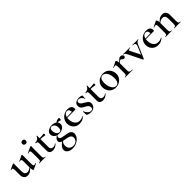

<svg xmlns="http://www.w3.org/2000/svg" viewBox="369 -2223 4122 4122"><g transform="rotate(-45 2430.0 -162.5)"><path d="M189 11Q136 11 105.5 -23Q75 -57 75 -114V-263Q75 -298 67.5 -314.5Q60 -331 44 -331Q32 -331 16 -323Q12 -322 9.5 -328Q7 -334 10 -335L136 -394Q139 -395 141 -395Q145 -395 150 -391Q155 -387 155 -384V-157Q155 -101 175.5 -73.5Q196 -46 238 -46Q270 -46 302.5 -64.5Q335 -83 356 -113L362 -101Q324 -49 281 -19Q238 11 189 11ZM417 -384V-113Q417 -79 424 -64.5Q431 -50 448 -50Q456 -50 467 -53.5Q478 -57 493 -62Q497 -64 500 -58.5Q503 -53 499 -51L368 12Q366 13 364 13Q355 13 346 -11Q337 -35 337 -79V-263Q337 -298 330 -314.5Q323 -331 306 -331Q294 -331 278 -323Q274 -322 272 -328Q270 -334 273 -335L399 -394Q401 -395 403 -395Q408 -395 412.5 -391Q417 -387 417 -384Z M545 0Q542 0 542 -6Q542 -12 545 -12Q579 -12 590.5 -26Q602 -40 602 -81V-263Q602 -297 595 -312.5Q588 -328 571 -328Q563 -328 553 -325Q543 -322 531 -316Q527 -315 524.5 -321Q522 -327 525 -328L669 -395Q671 -396 672 -396Q676 -396 680.5 -391.5Q685 -387 685 -384Q685 -373 684 -344Q683 -315 683 -264V-81Q683 -40 694.5 -26Q706 -12 740 -12Q743 -12 743 -6Q743 0 740 0Q720 0 695 -1Q670 -2 642 -2Q615 -2 589.5 -1Q564 0 545 0ZM637 -501Q611 -501 596.5 -515Q582 -529 582 -555Q582 -579 596.5 -593Q611 -607 637 -607Q662 -607 675.5 -593Q689 -579 689 -555Q689 -501 637 -501Z M952 12Q928 12 904.5 4Q881 -4 865.5 -23Q850 -42 850 -77V-303Q850 -325 845.5 -337Q841 -349 830 -353.5Q819 -358 799 -358Q795 -358 795 -366Q795 -374 799 -374Q846 -376 875.5 -396.5Q905 -417 917 -455Q918 -459 925 -459Q932 -459 932 -455V-110Q932 -69 952.5 -51Q973 -33 1006 -33Q1030 -33 1050.5 -42.5Q1071 -52 1085 -63Q1088 -65 1092 -60.5Q1096 -56 1092 -53Q1055 -19 1022.5 -3.5Q990 12 952 12ZM1061 -336Q1021 -345 983.5 -348.5Q946 -352 903 -352V-376Q944 -376 982.5 -379Q1021 -382 1065 -386Q1067 -386 1069.5 -379Q1072 -372 1072 -362Q1072 -353 1068.5 -344Q1065 -335 1061 -336Z M1283 282Q1210 282 1164 249.5Q1118 217 1118 165Q1118 140 1130.5 113.5Q1143 87 1172.5 57.5Q1202 28 1255 -5L1265 6Q1250 17 1235.5 32Q1221 47 1212.5 68.5Q1204 90 1204 122Q1204 185 1239.5 218Q1275 251 1331 251Q1372 251 1401 235.5Q1430 220 1446 193Q1462 166 1462 133Q1462 102 1447.5 83.5Q1433 65 1409.5 54.5Q1386 44 1357 38Q1328 32 1298 28Q1264 23 1232.5 15.5Q1201 8 1181 -8.5Q1161 -25 1161 -57Q1161 -85 1185 -115Q1209 -145 1257 -169L1265 -162Q1246 -152 1236.5 -138Q1227 -124 1227 -106Q1227 -83 1244 -70Q1261 -57 1289.5 -51Q1318 -45 1348 -40Q1381 -35 1414 -28.5Q1447 -22 1474.5 -10Q1502 2 1518.5 24Q1535 46 1535 81Q1535 120 1515.5 155.5Q1496 191 1461 219.5Q1426 248 1380.5 265Q1335 282 1283 282ZM1304 -148Q1254 -148 1220 -165.5Q1186 -183 1168 -211.5Q1150 -240 1150 -270Q1150 -310 1175 -337.5Q1200 -365 1238.5 -379Q1277 -393 1316 -393Q1365 -393 1399 -376Q1433 -359 1451 -332.5Q1469 -306 1469 -274Q1469 -236 1445.5 -208Q1422 -180 1384.5 -164Q1347 -148 1304 -148ZM1329 -165Q1349 -165 1366.5 -184.5Q1384 -204 1384 -251Q1384 -305 1354.5 -340Q1325 -375 1286 -375Q1262 -375 1248.5 -355Q1235 -335 1235 -295Q1235 -260 1247.5 -230.5Q1260 -201 1281 -183Q1302 -165 1329 -165ZM1403 -315 1404 -347Q1435 -370 1465.5 -382.5Q1496 -395 1532 -395Q1537 -395 1538.5 -387.5Q1540 -380 1540 -369Q1540 -356 1536 -341Q1532 -326 1529 -328Q1513 -335 1495 -339.5Q1477 -344 1457 -344Q1446 -344 1434 -342.5Q1422 -341 1409 -337Z M1768 12Q1704 12 1660 -15Q1616 -42 1593 -86.5Q1570 -131 1570 -181Q1570 -240 1599.5 -288.5Q1629 -337 1679.5 -366Q1730 -395 1794 -395Q1853 -395 1885 -368.5Q1917 -342 1917 -296Q1917 -285 1915 -277Q1913 -269 1906 -269H1823Q1826 -317 1810 -346Q1794 -375 1758 -375Q1713 -375 1686 -333.5Q1659 -292 1659 -222Q1659 -165 1677.5 -122.5Q1696 -80 1730.5 -56Q1765 -32 1813 -32Q1838 -32 1865 -39.5Q1892 -47 1915 -62Q1917 -64 1920.5 -60Q1924 -56 1922 -53Q1886 -18 1848 -3Q1810 12 1768 12ZM1630 -267 1629 -284 1851 -289V-269Z M2063 -334Q2063 -311 2075 -294Q2087 -277 2106 -263.5Q2125 -250 2147 -238Q2172 -224 2195.5 -209Q2219 -194 2235 -172.5Q2251 -151 2251 -117Q2251 -85 2234.5 -55.5Q2218 -26 2185.5 -7.5Q2153 11 2104 11Q2079 11 2055 5Q2031 -1 2003 -17Q2001 -19 1999 -22Q1997 -25 1997 -29L1995 -121Q1995 -124 2000.5 -124.5Q2006 -125 2007 -122Q2018 -90 2037.5 -64Q2057 -38 2081.5 -23.5Q2106 -9 2132 -9Q2157 -9 2171.5 -22.5Q2186 -36 2185 -64Q2185 -92 2172 -110.5Q2159 -129 2139.5 -142Q2120 -155 2099 -166Q2075 -179 2052.5 -192.5Q2030 -206 2015 -227.5Q2000 -249 2000 -284Q2000 -325 2020.5 -349.5Q2041 -374 2074 -385.5Q2107 -397 2142 -397Q2163 -397 2181.5 -394Q2200 -391 2222 -382Q2231 -379 2231 -371Q2231 -352 2230 -332Q2229 -312 2229 -287Q2229 -285 2223 -285Q2217 -285 2217 -287Q2217 -307 2201 -328Q2185 -349 2160.5 -363.5Q2136 -378 2109 -378Q2091 -378 2077 -369Q2063 -360 2063 -334Z M2473 12Q2449 12 2425.5 4Q2402 -4 2386.5 -23Q2371 -42 2371 -77V-303Q2371 -325 2366.5 -337Q2362 -349 2351 -353.5Q2340 -358 2320 -358Q2316 -358 2316 -366Q2316 -374 2320 -374Q2367 -376 2396.5 -396.5Q2426 -417 2438 -455Q2439 -459 2446 -459Q2453 -459 2453 -455V-110Q2453 -69 2473.5 -51Q2494 -33 2527 -33Q2551 -33 2571.5 -42.5Q2592 -52 2606 -63Q2609 -65 2613 -60.5Q2617 -56 2613 -53Q2576 -19 2543.5 -3.5Q2511 12 2473 12ZM2582 -336Q2542 -345 2504.5 -348.5Q2467 -352 2424 -352V-376Q2465 -376 2503.5 -379Q2542 -382 2586 -386Q2588 -386 2590.5 -379Q2593 -372 2593 -362Q2593 -353 2589.5 -344Q2586 -335 2582 -336Z M2860 13Q2798 13 2753 -16Q2708 -45 2683 -93.5Q2658 -142 2658 -198Q2658 -250 2678 -288Q2698 -326 2730.5 -350.5Q2763 -375 2801.5 -387Q2840 -399 2877 -399Q2940 -399 2985 -369Q3030 -339 3053.5 -292Q3077 -245 3077 -192Q3077 -130 3047 -84Q3017 -38 2968 -12.5Q2919 13 2860 13ZM2890 -7Q2934 -7 2958 -45.5Q2982 -84 2982 -160Q2982 -229 2962.5 -278Q2943 -327 2912 -353Q2881 -379 2844 -379Q2800 -379 2776 -342.5Q2752 -306 2752 -233Q2752 -167 2770 -116Q2788 -65 2819.5 -36Q2851 -7 2890 -7Z M3266 -271 3259 -283Q3297 -328 3323.5 -352.5Q3350 -377 3368 -386.5Q3386 -396 3402 -396Q3423 -396 3444.5 -381.5Q3466 -367 3466 -345Q3466 -327 3455 -315Q3444 -303 3424 -303Q3406 -303 3396 -313Q3386 -323 3377 -332Q3368 -341 3352 -341Q3344 -341 3335 -336.5Q3326 -332 3310 -317Q3294 -302 3266 -271ZM3152 0Q3149 0 3149 -6Q3149 -12 3152 -12Q3186 -12 3197 -26Q3208 -40 3208 -81V-272Q3208 -304 3201 -319Q3194 -334 3176 -334Q3167 -334 3154 -330Q3141 -326 3126 -319Q3122 -318 3119.5 -323.5Q3117 -329 3120 -330L3251 -394Q3256 -396 3258 -396Q3268 -396 3278.5 -373Q3289 -350 3289 -306V-81Q3289 -54 3297 -38.5Q3305 -23 3325 -17.5Q3345 -12 3381 -12Q3385 -12 3385 -6Q3385 0 3381 0Q3355 0 3321.5 -1Q3288 -2 3249 -2Q3222 -2 3196.5 -1Q3171 0 3152 0Z M3931 -386Q3933 -386 3933 -380Q3933 -374 3931 -374Q3903 -374 3882.5 -354Q3862 -334 3843 -290L3719 0Q3718 4 3709 4Q3700 4 3697 0L3549 -303Q3527 -349 3512 -361.5Q3497 -374 3476 -374Q3473 -374 3473 -380Q3473 -386 3476 -386Q3492 -386 3512 -385Q3532 -384 3563 -384Q3602 -384 3629.5 -385Q3657 -386 3681 -386Q3684 -386 3684 -380Q3684 -374 3681 -374Q3650 -374 3632.5 -366Q3615 -358 3627 -335L3749 -93L3706 -21L3818 -292Q3834 -332 3817 -353Q3800 -374 3756 -374Q3754 -374 3754 -380Q3754 -386 3756 -386Q3780 -386 3801.5 -385Q3823 -384 3857 -384Q3880 -384 3895 -385Q3910 -386 3931 -386Z M4154 12Q4090 12 4046 -15Q4002 -42 3979 -86.5Q3956 -131 3956 -181Q3956 -240 3985.5 -288.5Q4015 -337 4065.5 -366Q4116 -395 4180 -395Q4239 -395 4271 -368.5Q4303 -342 4303 -296Q4303 -285 4301 -277Q4299 -269 4292 -269H4209Q4212 -317 4196 -346Q4180 -375 4144 -375Q4099 -375 4072 -333.5Q4045 -292 4045 -222Q4045 -165 4063.5 -122.5Q4082 -80 4116.5 -56Q4151 -32 4199 -32Q4224 -32 4251 -39.5Q4278 -47 4301 -62Q4303 -64 4306.5 -60Q4310 -56 4308 -53Q4272 -18 4234 -3Q4196 12 4154 12ZM4016 -267 4015 -284 4237 -289V-269Z M4647 0Q4644 0 4644 -6Q4644 -12 4647 -12Q4681 -12 4692 -26Q4703 -40 4703 -81V-231Q4703 -287 4682.5 -313.5Q4662 -340 4618 -340Q4586 -340 4552.5 -322.5Q4519 -305 4497 -274L4492 -286Q4531 -339 4574.5 -368.5Q4618 -398 4668 -398Q4724 -398 4754 -364.5Q4784 -331 4784 -274V-81Q4784 -40 4795.5 -26Q4807 -12 4841 -12Q4844 -12 4844 -6Q4844 0 4841 0Q4822 0 4797 -1Q4772 -2 4744 -2Q4717 -2 4691.5 -1Q4666 0 4647 0ZM4378 0Q4375 0 4375 -6Q4375 -12 4378 -12Q4412 -12 4423 -26Q4434 -40 4434 -81V-272Q4434 -304 4427 -319Q4420 -334 4402 -334Q4393 -334 4380 -330Q4367 -326 4352 -319Q4348 -318 4345.5 -323.5Q4343 -329 4346 -330L4477 -394Q4482 -396 4484 -396Q4494 -396 4504.5 -373Q4515 -350 4515 -306V-81Q4515 -40 4526.5 -26Q4538 -12 4572 -12Q4575 -12 4575 -6Q4575 0 4572 0Q4553 0 4528 -1Q4503 -2 4475 -2Q4448 -2 4422.5 -1Q4397 0 4378 0Z"/></g></svg>

Font: Cormorant SemiBold
Style: Regular
Weight: 600
Designer: Christian Thalmann (Catharsis Fonts)
Foundry: Catharsis Fonts
Version: Version 4.000